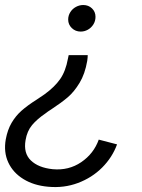

<svg xmlns="http://www.w3.org/2000/svg" viewBox="-46 -547 566 766"><path d="M302 -304Q293 -252 271.5 -216.5Q250 -181 225 -159.5Q200 -138 159 -111Q143 -101 136 -95Q102 -72 82 -48Q62 -24 56 12Q47 64 77 93Q107 122 164 128Q228 134 278 100Q328 66 348 10L421 29Q402 81 361.5 121.5Q321 162 265 183Q209 204 146 198Q89 193 47.5 167.5Q6 142 -13 101Q-32 60 -23 9Q-16 -29 0 -56.5Q16 -84 39.5 -105Q63 -126 101 -150L132 -171Q172 -200 194 -231.5Q216 -263 225 -313L228 -327H304Q304 -318 302 -304ZM335 -480Q335 -463 326.5 -449.5Q318 -436 304.5 -428.5Q291 -421 276 -421Q255 -421 240.5 -435Q226 -449 226 -469Q226 -485 234.5 -498.5Q243 -512 257 -519.5Q271 -527 286 -527Q307 -527 321 -513.5Q335 -500 335 -480Z"/></svg>

Font: Fixel Italic Variable Display Thin
Style: Italic
Weight: 100
Italic angle: -10°
Designer: AlfaBravo + MacPaw
Foundry: Kyrylo Tkachov, Marchela Mozhyna, Serhii Makarenko, Maria Weinstein, Zakhar Kryvoshyya
Version: Version 1.210;Glyphs 3.2 (3217)